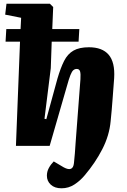

<svg xmlns="http://www.w3.org/2000/svg" viewBox="-20 -787 686 1036"><path d="M88 -562H10L14 -630H91L94 -691L8 -708L15 -767H249L267 -749L262 -630H408L404 -562H259L254 -419L220 -146L230 -144L290 -363Q307 -421 326 -458.5Q345 -496 376.5 -514Q408 -532 460 -532Q532 -532 566.5 -491.5Q601 -451 596 -366Q592 -314 587.5 -252.5Q583 -191 577 -133Q570 -56 532 18Q494 92 437 159Q413 188 381.5 208.5Q350 229 312 229Q275 229 254 209.5Q233 190 233 161Q233 139 243.5 119.5Q254 100 270 84L324 116Q374 143 379 93Q382 69 384 40.5Q386 12 388 -17L414 -359Q416 -389 412 -402Q408 -415 394 -415Q384 -415 376 -408.5Q368 -402 360 -382Q352 -362 341 -322L248 0H66Z"/></svg>

Font: Literata 36pt ExtraBold
Style: Italic
Weight: 800
Italic angle: -2°
Designer: Latin by Veronika Burian and Jose Scaglione. Greek by Irene Vlachou. Cyrillic by Vera Evstafieva
Foundry: TypeTogether
Version: Version 3.002